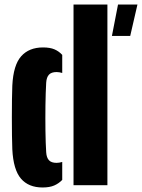

<svg xmlns="http://www.w3.org/2000/svg" viewBox="-20 -820 628 850"><path d="M34.5 -159Q33.5 -182.5 33 -220.2Q32.5 -258 32.5 -300Q32.5 -342 33 -379.8Q33.5 -417.5 34.5 -441Q39 -532 73.8 -571Q108.5 -610 170.5 -610Q201.5 -610 221.2 -601.5Q241 -593 255.5 -577V-497Q242 -501 230.5 -501Q207.5 -501 196.8 -489.5Q186 -478 184.5 -454Q182 -410.5 181.2 -353.5Q180.5 -296.5 181.2 -240.8Q182 -185 184.5 -146Q186 -122 196.8 -110.5Q207.5 -99 230.5 -99Q242 -99 255.5 -103V-23.5Q240 -7.5 219.8 1.2Q199.5 10 168.5 10Q106.5 10 72.8 -29.2Q39 -68.5 34.5 -159ZM305.5 0V-800H455.5V0ZM475.5 -661 502.5 -800H588.5L556.5 -661Z"/></svg>

Font: Big Shoulders Stencil Display Thin Black
Style: Regular
Weight: 900
Version: Version 2.001